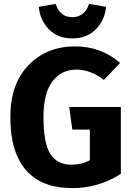

<svg xmlns="http://www.w3.org/2000/svg" viewBox="-20 -948 685 985"><path d="M179 -913 266 -928Q287 -860 351 -860Q414 -860 437 -928L524 -913Q518 -845 472 -798Q426 -751 351 -751Q276 -751 230.5 -798Q185 -845 179 -913ZM365 -710Q499 -710 596 -625L513 -538Q444 -591 372 -591Q295 -591 249 -530.5Q203 -470 203 -347Q203 -214 238 -158.5Q273 -103 347 -103Q399 -103 441 -126V-283H351L335 -399H600V-56Q486 17 351 17Q193 17 113 -75.5Q33 -168 33 -347Q33 -518 126.5 -614Q220 -710 365 -710Z"/></svg>

Font: FiraGO
Style: Bold
Weight: 700
Designer: bBox Type
Foundry: bBox Type GmbH
Version: Version 1.001;PS 001.001;hotconv 1.0.88;makeotf.lib2.5.64775